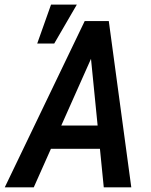

<svg xmlns="http://www.w3.org/2000/svg" viewBox="-58 -801 647 821"><path d="M356.9 -607.4 86.4 0H-37.6L304.2 -710.9H382.3ZM385.7 0 324.2 -618.7 333 -710.9H407.2L503.4 0ZM434.1 -264.2 416 -164.6H94.2L111.8 -264.2ZM101.1 -614.7 160.2 -781.2H270.5L173.8 -614.7Z"/></svg>

Font: Roboto Condensed Medium
Style: Italic
Weight: 500
Italic angle: -12°
Designer: Christian Robertson
Foundry: Google
Version: Version 3.0; 2020